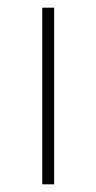

<svg xmlns="http://www.w3.org/2000/svg" viewBox="-20 -480 251 500"><path d="M90 -460H121V0H90Z"/></svg>

Font: Jost* Thin
Style: Regular
Weight: 200
Version: Version 3.7